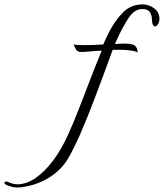

<svg xmlns="http://www.w3.org/2000/svg" viewBox="-128 -593 744 872"><path d="M-36 258Q-57 260 -76 255Q-95 250 -105 243Q-108 241 -108 238Q-108 235 -104 232.5Q-100 230 -95 232Q-84 237 -73 240.5Q-62 244 -49 244Q-8 244 33.5 215.5Q75 187 113 136.5Q151 86 181 19Q204 -31 230 -98Q256 -165 283 -235Q310 -305 334 -363Q306 -362 282.5 -359.5Q259 -357 242 -357Q222 -357 216.5 -369.5Q211 -382 206 -391Q220 -388 254 -388Q295 -388 341 -391Q347 -405 353.5 -419Q360 -433 366 -445Q393 -498 429.5 -535.5Q466 -573 520 -573Q549 -573 572.5 -555Q596 -537 596 -508Q596 -493 589.5 -483Q583 -473 576 -473Q571 -473 566.5 -481Q562 -489 562 -506Q562 -522 553 -537Q544 -552 518 -552Q484 -552 457.5 -513.5Q431 -475 402 -411L394 -393Q408 -394 419 -394.5Q430 -395 440 -395Q475 -395 486 -384.5Q497 -374 497 -354Q494 -360 462.5 -364Q431 -368 384 -367Q338 -241 302.5 -147.5Q267 -54 238 12.5Q209 79 181 127Q150 180 92.5 215Q35 250 -36 258Z"/></svg>

Font: The Nautigal
Style: Bold
Weight: 700
Designer: Robert E. Leuschke
Foundry: Robert E. Leuschke
Version: Version 1.100; ttfautohint (v1.8.3)